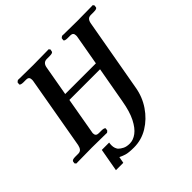

<svg xmlns="http://www.w3.org/2000/svg" viewBox="-213 -837 1239 1239"><g transform="rotate(-45 406.5 -217.5)"><path d="M503 -74 547 -321H267L224 -75Q223 -71 222.5 -67Q222 -63 222 -61Q222 -35 249 -35H275Q287 -35 295.5 -32Q304 -29 303 -23L300 -8L289 1Q289 1 273 0.5Q257 0 234 0Q211 0 188 -0.5Q165 -1 151 -1Q138 -1 114.5 -0.5Q91 0 66.5 0Q42 0 25.5 0.5Q9 1 9 1L1 -8L3 -23Q6 -35 35 -35H62Q79 -35 88 -45.5Q97 -56 101 -75L188 -571Q189 -576 189 -579.5Q189 -583 189 -585Q189 -611 163 -611H137Q125 -611 116.5 -614Q108 -617 109 -623L111 -638L123 -647Q123 -647 139 -646.5Q155 -646 178 -646Q201 -646 224 -645.5Q247 -645 261 -645Q274 -645 297.5 -645.5Q321 -646 345 -646Q369 -646 386 -646.5Q403 -647 403 -647L411 -638L408 -623Q407 -611 377 -611H351Q317 -611 311 -571L275 -367H555L591 -571Q592 -576 592 -579.5Q592 -583 592 -585Q592 -611 566 -611H540Q527 -611 519 -614Q511 -617 512 -623L514 -638L526 -647Q526 -647 541.5 -646.5Q557 -646 580 -646Q603 -646 626 -645.5Q649 -645 664 -645Q677 -645 700.5 -645.5Q724 -646 748 -646Q772 -646 789 -646.5Q806 -647 806 -647L813 -638L811 -623Q810 -611 780 -611H753Q735 -611 726 -600.5Q717 -590 714 -571L626 -75Q614 -2 573 58.5Q532 119 473 155Q414 191 345 191Q296 191 273 183.5Q250 176 239 170Q235 168 234 168Q234 171 233 172H234Q233 173 231.5 182Q230 191 228.5 200Q227 209 226 212H159L187 55H254Q253 61 252.5 67Q252 73 252 78Q252 93 256 104Q260 115 266 123Q279 136 297.5 145Q316 154 344 154Q376 154 407 131Q438 108 463.5 58Q489 8 503 -74Z"/></g></svg>

Font: Libertinus Serif SemiBold
Style: Italic
Weight: 600
Italic angle: -11.5°
Designer: Philipp H. Poll, Khaled Hosny
Foundry: Caleb Maclennan
Version: Version 7.051;RELEASE